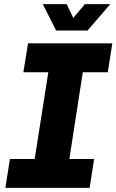

<svg xmlns="http://www.w3.org/2000/svg" viewBox="-20 -910 564 930"><path d="M6 0 28 -140H148L214 -560H93L116 -700H524L502 -560H381L316 -140H436L414 0ZM252 -762 187 -890H303L335 -823L391 -890H514L404 -762Z"/></svg>

Font: MuseoModerno
Style: Bold Italic
Weight: 700
Italic angle: -9°
Designer: Pablo Cosgaya, Héctor Gatti, Marcela Romero, and the Authors of The MuseoModerno Project.
Foundry: Omnibus-Type Team
Version: Version 1.003